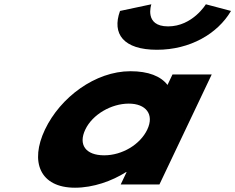

<svg xmlns="http://www.w3.org/2000/svg" viewBox="-20 -860 1097 895"><path d="M939.6 -840C939.6 -840 877.3 -737 763.6 -737C649.8 -737 685.5 -840 685.5 -840L539.5 -809C500.6 -702 555.6 -628 711.7 -628C865.4 -628 993.9 -702 1056.8 -809ZM189.6 -256C118.3 -106 165.7 15 329.8 15C414.5 15 501.8 -16 567.8 -58H570.2L542.6 0H723.1L967 -513H784.1L760.8 -464C729.5 -505 671.5 -528 588 -528C423.9 -528 260.9 -406 189.6 -256ZM377.6 -256C411.3 -327 499.2 -377 580.3 -377C660.2 -377 700.3 -327 666.5 -256C633.3 -186 549.2 -136 465.7 -136C378.6 -136 344.3 -186 377.6 -256Z"/></svg>

Font: Hussar
Style: BdSuprExtOblFive
Weight: 700
Foundry: Cannot Into Space Fonts
Version: Version 2.00